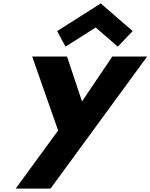

<svg xmlns="http://www.w3.org/2000/svg" viewBox="-20 -844 881 1124"><path d="M314.7 -662 363.6 -571 540.1 -683 669.6 -571 756.7 -662 569.8 -824ZM637.4 -513 460.1 -250 372.4 -513H168.4L320.3 -80L71.8 260H275.8L841.4 -513Z"/></svg>

Font: Hussar
Style: BdOblTwo
Weight: 700
Foundry: Cannot Into Space Fonts
Version: Version 2.00